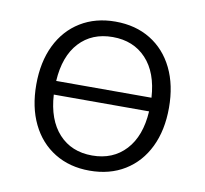

<svg xmlns="http://www.w3.org/2000/svg" viewBox="-63 -562 680 637"><g transform="rotate(10 277.5 -243.0)"><path d="M54 -243Q54 -319 81.5 -375.5Q109 -432 159.5 -463Q210 -494 277 -494Q345 -494 395.5 -463Q446 -432 473.5 -375.5Q501 -319 501 -243Q501 -167 473.5 -110.5Q446 -54 395.5 -23Q345 8 277 8Q210 8 159.5 -23Q109 -54 81.5 -110.5Q54 -167 54 -243ZM438 -220H117Q122 -136 164.5 -89.5Q207 -43 277 -43Q347 -43 390 -89.5Q433 -136 438 -220ZM438 -266Q433 -350 390 -396Q347 -442 277 -442Q207 -442 164.5 -396Q122 -350 117 -266Z"/></g></svg>

Font: SN Pro Light
Style: Regular
Weight: 300
Designer: Tobias Whetton
Foundry: Supernotes
Version: Version 1.002